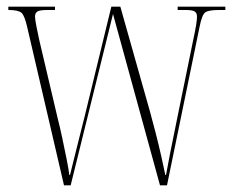

<svg xmlns="http://www.w3.org/2000/svg" viewBox="-20 -556 698 576"><path d="M62 -473Q54 -509 44.5 -517.5Q35 -526 6 -526H5V-536H145V-526H123Q98 -526 91.5 -521Q85 -516 85 -506Q85 -499 89.5 -475.5Q94 -452 98 -435L154 -197Q160 -174 167 -141Q174 -108 180 -78Q186 -48 188 -31H190Q194 -47 202 -79.5Q210 -112 219 -147.5Q228 -183 234 -207L314 -536H341L430 -221Q437 -196 446.5 -159Q456 -122 464 -86.5Q472 -51 476 -31H478Q483 -59 491.5 -102Q500 -145 513 -208L560 -438Q571 -488 571 -506Q571 -516 565 -521Q559 -526 536 -526H513V-536H656V-526H637Q606 -526 596 -519Q586 -512 579 -477L481 0H460L319 -514L192 0H172Z"/></svg>

Font: Noto Serif Display ExtraCondensed Thin
Style: Regular
Weight: 100
Width: 2
Designer: Monotype Design Team
Foundry: Monotype Imaging Inc.
Version: Version 2.009